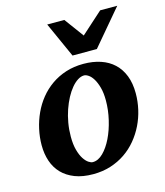

<svg xmlns="http://www.w3.org/2000/svg" viewBox="-110 -806 773 901"><g transform="rotate(-15 276.5 -355.0)"><path d="M377.9 -307.1Q377.9 -343.8 370.6 -370.1Q363.3 -396.5 352.8 -413.6Q342.3 -430.7 330.3 -438.7Q318.4 -446.8 309.1 -446.8Q293.9 -446.8 278.1 -436.8Q262.2 -426.8 247.3 -408.9Q232.4 -391.1 219.2 -366.5Q206.1 -341.8 196 -312.7Q186 -283.7 180.4 -251.2Q174.8 -218.8 174.8 -185.1Q174.8 -146.5 182.4 -119.4Q189.9 -92.3 200.9 -75.4Q211.9 -58.6 223.6 -50.8Q235.4 -43 244.1 -43Q270.5 -43 294.7 -66.9Q318.8 -90.8 337.4 -128.9Q356 -167 366.9 -213.9Q377.9 -260.7 377.9 -307.1ZM522 -303.2Q522 -263.7 513.2 -225.1Q504.4 -186.5 487.3 -151.6Q470.2 -116.7 445.3 -86.7Q420.4 -56.6 388.2 -34.7Q356 -12.7 316.7 -0.2Q277.3 12.2 231.9 12.2Q180.7 12.2 143.1 -2.4Q105.5 -17.1 80.8 -42.7Q56.2 -68.4 44.2 -103.8Q32.2 -139.2 32.2 -181.2Q32.2 -220.2 40.8 -259Q49.3 -297.9 65.7 -333.5Q82 -369.1 106.4 -399.4Q130.9 -429.7 162.8 -452.1Q194.8 -474.6 234.1 -487.3Q273.4 -500 319.8 -500Q365.7 -500 403.1 -487.5Q440.4 -475.1 466.8 -450.4Q493.2 -425.8 507.6 -388.9Q522 -352.1 522 -303.2ZM399.4 -550.8H281.2L204.1 -722.2H287.1L356.4 -627.9L461.4 -722.2H544.4Z"/></g></svg>

Font: Charis SIL Afr
Style: Bold Italic
Weight: 700
Italic angle: -11°
Foundry: SIL International
Version: Version 5.000